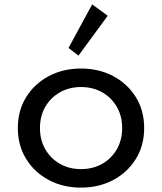

<svg xmlns="http://www.w3.org/2000/svg" viewBox="-20 -841 740 877"><path d="M350 16Q431.5 16 496.8 -18.5Q562 -53 600.2 -114.5Q638.5 -176 638.5 -256Q638.5 -336.5 600.2 -397.8Q562 -459 496.8 -493.5Q431.5 -528 350 -528Q268.5 -528 203.2 -493.5Q138 -459 99.8 -397.8Q61.5 -336.5 61.5 -256Q61.5 -176 99.8 -114.5Q138 -53 203.2 -18.5Q268.5 16 350 16ZM350 -68.5Q296.5 -68.5 254 -92.5Q211.5 -116.5 187 -159Q162.5 -201.5 162.5 -256Q162.5 -311 187 -353.2Q211.5 -395.5 254 -419.5Q296.5 -443.5 350 -443.5Q404 -443.5 446.5 -419.5Q489 -395.5 513.5 -353.2Q538 -311 538 -256Q538 -201.5 513.5 -159Q489 -116.5 446.5 -92.5Q404 -68.5 350 -68.5ZM338.5 -587 472 -769 401 -821 293 -622Z"/></svg>

Font: Spartan Medium
Style: Regular
Weight: 500
Designer: Matt Bailey, Mirko Velimirovic
Foundry: Matt Bailey
Version: Version 1.003; ttfautohint (v1.8.3)